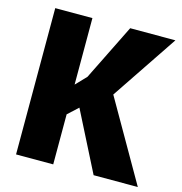

<svg xmlns="http://www.w3.org/2000/svg" viewBox="-107 -826 876 923"><g transform="rotate(15 330.5 -364.0)"><path d="M55 -728H240V-397L290 -449L428 -728H653L432 -399L661 0H441L291 -296L240 -249V0H55Z"/></g></svg>

Font: Murecho ExtraBold
Style: Regular
Weight: 800
Designer: Neil Summerour
Foundry: Positype
Version: Version 1.010; ttfautohint (v1.8.3)